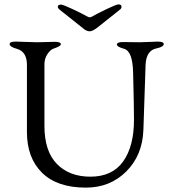

<svg xmlns="http://www.w3.org/2000/svg" viewBox="-20 -843 778 877"><path d="M259 -822Q268 -822 312.5 -801Q357 -780 380 -767Q390 -761 400 -767Q424 -781 468 -802Q512 -823 521 -823Q535 -823 535 -812Q535 -805 529 -800L431 -722Q404 -700 390 -700Q383 -700 376 -703Q369 -706 366 -708.5Q363 -711 349 -722L251 -800Q244 -806 244 -812Q244 -822 259 -822ZM645 -547Q644 -536 635 -250Q631 -134 557 -60Q483 14 372 14Q241 14 172 -54Q103 -122 103 -240V-547Q103 -607 57 -620Q24 -629 24 -642Q24 -653 53 -653Q67 -653 98.5 -651.5Q130 -650 149 -650Q166 -650 193 -651Q220 -652 229 -652Q258 -652 258 -641Q258 -632 225 -621Q211 -617 197 -596.5Q183 -576 183 -549V-268Q183 -152 240 -94Q297 -36 393 -36Q493 -36 542.5 -105.5Q592 -175 592 -296Q592 -357 588 -511Q586 -609 547 -620Q514 -629 514 -640Q514 -651 543 -651Q558 -651 581 -650.5Q604 -650 618 -650Q635 -650 662 -651.5Q689 -653 699 -653Q728 -653 728 -642Q728 -629 695 -622Q648 -613 645 -547Z"/></svg>

Font: EB Garamond SC 12
Style: Regular
Weight: 400
Version: Version 0.016 ; ttfautohint (v0.97) -l 8 -r 50 -G 200 -x 0 -